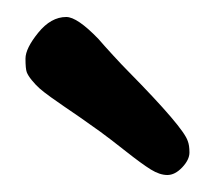

<svg xmlns="http://www.w3.org/2000/svg" viewBox="-20 -864 253 226"><path d="M58 -844Q71 -844 96 -818Q102 -811 113 -799Q124 -787 131 -780Q196 -714 201 -698Q203 -693 203 -684.5Q203 -676 194.5 -667Q186 -658 177 -658Q168 -658 157.5 -664.5Q147 -671 128 -686Q109 -701 98 -709Q87 -717 74 -726Q61 -735 55 -739Q49 -743 40 -749.5Q31 -756 26.5 -760Q22 -764 17.5 -769.5Q13 -775 11.5 -779Q10 -783 10 -795Q10 -807 25 -825.5Q40 -844 58 -844Z"/></svg>

Font: Kalam
Style: Regular
Weight: 400
Designer: Lipi Raval (Devanagari and Latin), Jonny Pinhorn (Latin)
Foundry: Indian Type Foundry
Version: Version 2.001;PS 1.0;hotconv 1.0.79;makeotf.lib2.5.61930; tt